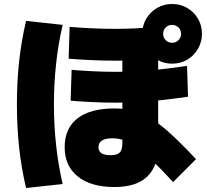

<svg xmlns="http://www.w3.org/2000/svg" viewBox="-20 -875 1040 965"><path d="M555 65Q437 65 371 12Q305 -41 305 -135Q305 -230 369.5 -280Q434 -330 555 -330Q607 -330 651 -318.5Q695 -307 740.5 -278.5Q786 -250 840 -200.5Q894 -151 965 -75L850 40Q789 -26 745 -68.5Q701 -111 667 -135.5Q633 -160 604 -170Q575 -180 545 -180Q475 -180 475 -135Q475 -95 535 -95Q569 -95 582 -108.5Q595 -122 595 -155V-658H775V-145Q775 -40 720 12.5Q665 65 555 65ZM557 -570Q499 -570 435.5 -573Q372 -576 325 -580L330 -740Q375 -736 437.5 -733Q500 -730 558 -730Q611 -730 664 -732.5Q717 -735 775 -741V-581Q717 -575 663.5 -572.5Q610 -570 557 -570ZM559 -359Q504 -359 442 -362Q380 -365 335 -369L340 -524Q384 -520 444.5 -517Q505 -514 560 -514Q643 -514 728.5 -521Q814 -528 920 -544L925 -389Q817 -373 730 -366Q643 -359 559 -359ZM845 -555Q804 -555 769.5 -575Q735 -595 715 -629.5Q695 -664 695 -705Q695 -747 715 -781Q735 -815 769.5 -835Q804 -855 845 -855Q887 -855 921 -835Q955 -815 975 -781Q995 -747 995 -705Q995 -664 975 -629.5Q955 -595 921 -575Q887 -555 845 -555ZM845 -660Q864 -660 877 -673Q890 -686 890 -705Q890 -724 877 -737Q864 -750 845 -750Q826 -750 813 -737Q800 -724 800 -705Q800 -686 813 -673Q826 -660 845 -660ZM111 70Q87 -32 76 -135Q65 -238 65 -350Q65 -462 76 -565Q87 -668 111 -770L295 -750Q273 -656 262 -555Q251 -454 251 -350Q251 -246 262 -145Q273 -44 295 50Z"/></svg>

Font: M PLUS 2 Thin Black
Style: Regular
Weight: 900
Version: Version 1.001